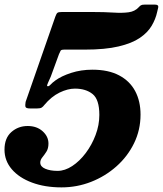

<svg xmlns="http://www.w3.org/2000/svg" viewBox="-28 -802 706 832"><path d="M-8.5 -153.5Q-8.5 -105.5 23.2 -68.5Q55 -31.5 110.8 -10.8Q166.5 10 238.5 10Q305.5 10 366.8 -14Q428 -38 476.5 -81Q525 -124 553 -181.5Q581 -239 581 -305.5Q581 -363.5 557.8 -407.2Q534.5 -451 488 -475.5Q441.5 -500 372.5 -500Q323 -500 280.5 -486.2Q238 -472.5 211.5 -453Q199 -444 190.8 -435Q182.5 -426 177 -429Q174 -430.5 180 -443.2Q186 -456 192 -470L227.5 -567Q232 -578 234.8 -582.5Q237.5 -587 251 -587H339Q428 -587 486 -600.8Q544 -614.5 578 -637.8Q612 -661 629.2 -690.2Q646.5 -719.5 653 -750L657.5 -769Q660.5 -782 644 -782H598Q587 -782 582.2 -778.8Q577.5 -775.5 573 -770.5Q556.5 -752.5 529.5 -748.8Q502.5 -745 463.2 -747.5Q424 -750 372.5 -750H240Q225.5 -750 221 -746.5Q216.5 -743 212 -730.5L83 -360.5Q80.5 -346 82.5 -339Q84.5 -332 103 -332H132Q146.5 -332 152.5 -335.8Q158.5 -339.5 164.5 -347.5Q194.5 -383.5 230 -400.8Q265.5 -418 296.5 -418Q344 -418 373.2 -394.5Q402.5 -371 402.5 -304Q402.5 -260 386.2 -217Q370 -174 343.5 -138.8Q317 -103.5 285 -82.5Q253 -61.5 221.5 -61.5Q189.5 -61.5 168 -70.8Q146.5 -80 146.5 -97.5Q146.5 -109 155.2 -119.8Q164 -130.5 173 -144.5Q182 -158.5 182 -180Q182 -210.5 156.8 -233.2Q131.5 -256 92 -256Q51 -256 21.2 -229.8Q-8.5 -203.5 -8.5 -153.5Z"/></svg>

Font: Besley ExtraBold
Style: Italic
Weight: 800
Italic angle: -13°
Designer: Owen Earl
Foundry: indestructible type*
Version: Version 2.001